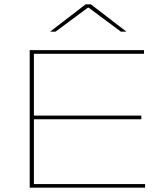

<svg xmlns="http://www.w3.org/2000/svg" viewBox="-20 -872 771 892"><path d="M118 0V-639H137.5V0ZM129 0V-17H654V0ZM129 -318V-335H636.5V-318ZM129 -622V-639H649V-622ZM378 -852H402L566 -726V-725H541.5L391.5 -836.5H388.5L238 -725H214V-726Z"/></svg>

Font: Anek Latin Expanded Thin
Style: Regular
Weight: 250
Width: 7
Designer: Yesha Goshar
Foundry: Ek Type
Version: Version 1.003